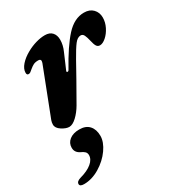

<svg xmlns="http://www.w3.org/2000/svg" viewBox="-177 -544 864 944"><g transform="rotate(-30 255.5 -71.5)"><path d="M36 -36Q36 -48 40 -59L143 -325Q145 -333 145 -335Q145 -346 131 -346Q114 -346 103.5 -340.5Q93 -335 83 -326.5Q73 -318 69 -315Q65 -311 57 -311Q47 -311 47 -324Q47 -346 66.5 -368Q86 -390 117 -407Q142 -421 169.5 -429Q197 -437 221 -437Q248 -437 262 -421.5Q276 -406 276 -380Q276 -350 262 -319L225 -233Q224 -232 224 -229Q224 -225 228 -225Q234 -225 237 -231Q294 -334 341 -385.5Q388 -437 443 -437Q475 -437 493.5 -418Q512 -399 512 -370Q512 -343 499 -317Q486 -291 467 -274.5Q448 -258 432 -258Q420 -258 413.5 -268Q407 -278 402 -301Q397 -323 391 -335.5Q385 -348 373 -348Q355 -348 338.5 -326.5Q322 -305 295 -257Q255 -184 184 -60Q166 -29 143 -7.5Q120 14 101 14Q83 14 59.5 -1Q36 -16 36 -36ZM-1 280Q-1 265 23 258Q67 246 91 226Q115 206 115 182Q115 170 107.5 162.5Q100 155 86 149Q59 136 59 109Q59 82 80 65.5Q101 49 136 49Q173 49 192 70.5Q211 92 211 128Q211 163 183.5 202Q156 241 112 267.5Q68 294 23 294Q-1 294 -1 280Z"/></g></svg>

Font: EB Garamond ExtraBold
Style: Italic
Weight: 800
Italic angle: -17.2°
Designer: Georg Duffner and Octavio Pardo
Foundry: Georg Duffner
Version: Version 1.000